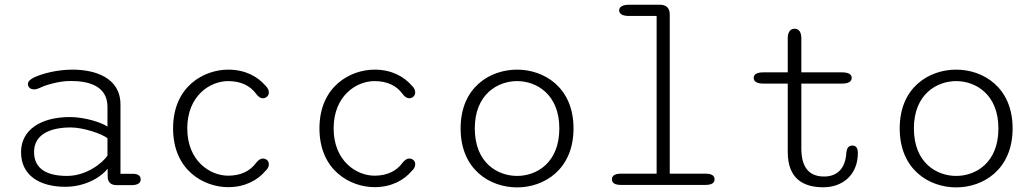

<svg xmlns="http://www.w3.org/2000/svg" viewBox="-20 -782 4373 812"><path d="M474 1H536C563.5 1 575 -8.5 575 -23.5C575 -38.5 563.5 -47 541.5 -47H489.5V-340C489.5 -455 379.5 -487.5 287 -487.5C221 -487.5 160 -471 125 -455C109 -447 98 -438.5 98 -426.5C98 -413.5 108.5 -404 124 -404C130.5 -404 139 -406 148.5 -410.5C179 -425 233 -439.5 278.5 -439.5C348.5 -439.5 434.5 -422.5 434.5 -330V-246.5C412 -263 339.5 -287 276 -287C152 -287 69 -232.5 69 -138.5C69 -39 149 8 256.5 8C347 8 414.5 -39 435 -69L435.5 -32C437 -11.5 448 1 474 1ZM434.5 -197.5V-124C414 -93 346 -38 263.5 -38C185 -38 124 -63.5 124 -139.5C124 -209 185 -243 279.5 -243C331 -243 409.5 -217 434.5 -197.5Z M945 9.5C1018 9.5 1070 -21 1102 -58.5C1112.5 -67.5 1117 -78 1117 -87.5C1117 -103 1104.5 -111.5 1092 -111.5C1081 -111.5 1072 -104.5 1062.5 -92.5C1038 -59 998.5 -39 945 -39C868 -39 772 -101.5 772 -239C772 -377 868 -439 945 -439C998.5 -439 1038 -419.5 1062.5 -386C1072 -373 1081 -366.5 1092 -366.5C1104.5 -366.5 1117 -376 1117 -391C1117 -400 1113 -410.5 1102 -420.5C1070 -457.5 1018 -487.5 945 -487.5C844 -487.5 712 -418 712 -239C712 -60 844 9.5 945 9.5Z M1564 9.5C1637 9.5 1689 -21 1721 -58.5C1731.5 -67.5 1736 -78 1736 -87.5C1736 -103 1723.5 -111.5 1711 -111.5C1700 -111.5 1691 -104.5 1681.5 -92.5C1657 -59 1617.5 -39 1564 -39C1487 -39 1391 -101.5 1391 -239C1391 -377 1487 -439 1564 -439C1617.5 -439 1657 -419.5 1681.5 -386C1691 -373 1700 -366.5 1711 -366.5C1723.5 -366.5 1736 -376 1736 -391C1736 -400 1732 -410.5 1721 -420.5C1689 -457.5 1637 -487.5 1564 -487.5C1463 -487.5 1331 -418 1331 -239C1331 -60 1463 9.5 1564 9.5Z M2167 10.5C2280 10.5 2405.5 -64 2405.5 -239C2405.5 -413.5 2280 -487.5 2167 -487.5C2053 -487.5 1928 -413.5 1928 -239C1928 -64 2053 10.5 2167 10.5ZM2167 -38C2085.5 -38 1988 -92 1988 -239C1988 -384 2085.5 -439 2167 -439C2248 -439 2345.5 -384 2345.5 -239C2345.5 -92 2248 -38 2167 -38Z M2606 0H2964C2990 0 3002 -8.5 3002 -23.5C3002 -39 2990 -47.5 2964 -47.5H2812.5V-721C2812.5 -747.5 2798 -762 2771.5 -762H2640C2613 -762 2598.5 -753 2598.5 -738C2598.5 -723 2613 -714.5 2640 -714.5H2757V-47.5H2606C2580 -47.5 2568 -39 2568 -23.5C2568 -8.5 2580 0 2606 0Z M3208 -428.5H3311.5V-139.5C3311.5 -25 3378.5 10 3462 10C3545.5 10 3608 -44.5 3608 -134.5C3608 -154.5 3601.5 -166.5 3584.5 -166.5C3568 -166.5 3561.5 -154 3559.5 -138C3556 -69.5 3521 -35.5 3465.5 -35.5C3410.5 -35.5 3369 -64 3369 -154.5V-428.5H3541.5C3568.5 -428.5 3582 -437.5 3582 -452.5C3582 -467.5 3568.5 -476 3541.5 -476H3369V-619.5C3369 -646 3359 -660.5 3340.5 -660.5C3322 -660.5 3311.5 -646 3311.5 -619.5V-476H3208C3181 -476 3167.5 -467.5 3167.5 -452.5C3167.5 -437.5 3181 -428.5 3208 -428.5Z M4024 10.5C4137 10.5 4262.5 -64 4262.5 -239C4262.5 -413.5 4137 -487.5 4024 -487.5C3910 -487.5 3785 -413.5 3785 -239C3785 -64 3910 10.5 4024 10.5ZM4024 -38C3942.5 -38 3845 -92 3845 -239C3845 -384 3942.5 -439 4024 -439C4105 -439 4202.5 -384 4202.5 -239C4202.5 -92 4105 -38 4024 -38Z"/></svg>

Font: RTM Light Light
Style: Regular
Weight: 300
Designer: after Tyler Finck
Foundry: An Endless Supply
Version: Version 1.000;Glyphs 3.2.1 (3258)